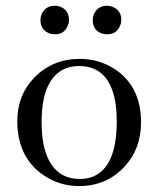

<svg xmlns="http://www.w3.org/2000/svg" viewBox="-20 -626 541 656"><path d="M122.1 -208Q122.1 -359.4 205.1 -392.6Q226.6 -400.4 250 -400.4Q358.4 -400.4 376 -263.7Q378.9 -240.2 378.9 -211.9Q378.9 -47.9 289.1 -19.5Q271.5 -14.6 252.9 -14.6Q154.3 -14.6 128.9 -131.8Q122.1 -166 122.1 -208ZM252.9 -424.8Q159.2 -424.8 96.7 -360.4Q39.1 -300.8 39.1 -211.9Q39.1 -88.9 128.9 -27.3Q183.6 9.8 250 9.8Q343.8 9.8 405.3 -56.6Q461.9 -117.2 461.9 -208Q461.9 -331.1 371.1 -390.6Q317.4 -424.8 252.9 -424.8ZM215.8 -557.6Q215.8 -589.8 187.5 -602.5Q177.7 -606.4 168 -606.4Q134.8 -606.4 122.1 -577.1Q118.2 -567.4 118.2 -557.6Q118.2 -523.4 149.4 -511.7Q158.2 -508.8 168 -508.8Q200.2 -508.8 211.9 -539.1Q215.8 -547.9 215.8 -557.6ZM394.5 -557.6Q394.5 -589.8 365.2 -602.5Q355.5 -606.4 345.7 -606.4Q313.5 -606.4 300.8 -577.1Q296.9 -567.4 296.9 -557.6Q296.9 -523.4 327.1 -511.7Q336.9 -508.8 345.7 -508.8Q378.9 -508.8 390.6 -539.1Q394.5 -547.9 394.5 -557.6Z"/></svg>

Font: Abhaya Libre
Style: Regular
Weight: 400
Designer: Pushpananda Ekanayake, Sol Matas, Pathum Egodawatta
Foundry: Mooniak
Version: Version 1.050 ; ttfautohint (v1.6)